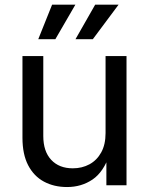

<svg xmlns="http://www.w3.org/2000/svg" viewBox="-20 -773 622 801"><path d="M259.8 7.3Q205.1 7.3 163.1 -15.4Q121.1 -38.1 97.4 -83.7Q73.7 -129.4 73.7 -198.2V-539.1H160.6V-205.6Q160.6 -141.6 193.6 -106.2Q226.6 -70.8 283.7 -70.8Q322.3 -70.8 353.3 -87.6Q384.3 -104.5 402.3 -137.2Q420.4 -169.9 420.4 -217.8V-539.1H507.8V0H423.8V-130.9H438Q412.6 -55.7 366.2 -24.2Q319.8 7.3 259.8 7.3ZM210.9 -609.4H139.6L197.3 -753.4H294.4ZM367.2 -609.4H294.9L377 -753.4H474.6Z"/></svg>

Font: Inter 18pt
Style: Regular
Weight: 400
Designer: Rasmus Andersson
Foundry: rsms
Version: Version 4.001;git-66647c0bb